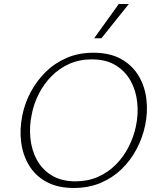

<svg xmlns="http://www.w3.org/2000/svg" viewBox="-20 -927 779 954"><path d="M347 7Q267 7 211.5 -23Q156 -53 124.5 -105Q93 -157 85 -221.5Q77 -286 91 -354Q103 -414 132.5 -469.5Q162 -525 206.5 -569Q251 -613 310.5 -639Q370 -665 444 -665Q526 -665 581.5 -634Q637 -603 668.5 -550.5Q700 -498 707.5 -433.5Q715 -369 701 -303Q688 -242 658.5 -186Q629 -130 584 -86.5Q539 -43 479.5 -18Q420 7 347 7ZM355 -26Q417 -26 467.5 -48.5Q518 -71 556 -109.5Q594 -148 619 -197Q644 -246 655 -298Q668 -358 662 -417Q656 -476 629.5 -524.5Q603 -573 555 -602.5Q507 -632 436 -632Q374 -632 324 -609.5Q274 -587 236 -548.5Q198 -510 173 -461Q148 -412 138 -360Q125 -300 131 -240.5Q137 -181 163 -133Q189 -85 237 -55.5Q285 -26 355 -26ZM448 -737 570 -907H620L484 -737Z"/></svg>

Font: Ysabeau ExtraLight
Style: Italic
Weight: 250
Italic angle: -12°
Version: Version 2.000;gftools[0.9.27.dev2+g8671c4b]